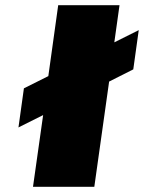

<svg xmlns="http://www.w3.org/2000/svg" viewBox="-20 -719 554 739"><path d="M52 -229 51 -228 72 -379 166 -426 204 -699H440L420 -556L514 -603L493 -452L400 -405L343 0H107L146 -276Z"/></svg>

Font: Fivo Sans Modern ExtBlk
Style: Regular
Weight: 900
Designer: Alexander Slobzheninov
Foundry: Alexander Slobzheninov
Version: 1.0